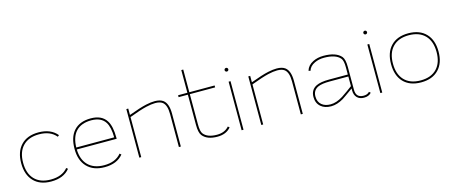

<svg xmlns="http://www.w3.org/2000/svg" viewBox="-44 -1282 4398 1855"><g transform="rotate(-15 2155.5 -354.5)"><path d="M297.9 2.4H296.4Q183.6 2.4 121.6 -63.5Q60.5 -128.4 60.5 -242.7Q60.5 -357.4 121.6 -421.9Q184.1 -488.3 297.9 -488.3Q420.9 -487.8 483.4 -411.1L468.8 -398.9Q411.6 -468.8 297.9 -468.8Q192.4 -468.8 135.3 -408.2Q79.6 -349.1 79.6 -242.7Q79.6 -136.2 135.3 -77.1Q191.9 -17.1 296.4 -17.1H297.9Q411.6 -17.1 468.8 -86.4L483.4 -74.2Q420.9 2.4 297.9 2.4Z M993.2 -252.4Q992.2 -354.5 960.4 -404.8Q919.9 -468.3 821.3 -468.8Q718.8 -468.8 665.5 -410.2Q616.2 -355.5 613.8 -252.4ZM671.9 -74.7Q729 -17.1 832 -17.1Q945.3 -17.1 1002.4 -86.9L1017.6 -74.2Q954.6 2.4 832 2.4Q718.3 2.4 655.8 -63.5Q594.2 -128.4 594.2 -242.7Q594.2 -357.9 649.4 -421.4Q708 -488.3 821.3 -488.3Q931.2 -487.8 976.6 -415Q1012.7 -358.4 1012.7 -245.6V-232.9H613.8Q616.2 -131.3 671.9 -74.7Z M1196.3 0H1177.2V-485.8H1196.3V-421.9Q1311.5 -464.8 1375.5 -478.5Q1423.8 -488.8 1460.9 -488.8Q1514.6 -488.8 1544.4 -466.8Q1592.3 -430.7 1592.3 -330.1V0H1572.8V-330.1Q1572.8 -420.9 1532.7 -451.2Q1508.3 -469.7 1460.9 -469.7Q1422.4 -469.7 1368.2 -457Q1308.6 -442.9 1196.3 -400.9Z M1694.8 -466.3V-485.4H1787.6V-712.4H1807.1V-485.4H2060.1V-466.3H1807.1V-164.1Q1807.1 -93.8 1826.2 -69.3Q1865.2 -19.5 1960 -19.5Q2038.6 -19.5 2080.6 -69.3L2095.2 -56.6Q2047.9 0 1960 0Q1856 0 1811 -57.1Q1787.6 -86.9 1787.6 -164.1V-466.3Z M2223.1 -615.7Q2228.5 -610.4 2228.5 -602.5Q2228.5 -595.2 2223.1 -589.8Q2217.8 -584.5 2210 -584.5Q2202.6 -584.5 2196.8 -589.8Q2191.4 -595.2 2191.4 -602.5Q2191.4 -610.4 2196.8 -615.7Q2202.6 -621.1 2210 -621.1Q2217.8 -621.1 2223.1 -615.7ZM2200.2 0V-485.8H2219.2V0Z M2416 0H2397V-485.8H2416V-421.9Q2531.2 -464.8 2595.2 -478.5Q2643.6 -488.8 2680.7 -488.8Q2734.4 -488.8 2764.2 -466.8Q2812 -430.7 2812 -330.1V0H2792.5V-330.1Q2792.5 -420.9 2752.4 -451.2Q2728 -469.7 2680.7 -469.7Q2642.1 -469.7 2587.9 -457Q2528.3 -442.9 2416 -400.9Z M3330.6 -234.9H3143.1Q3067.4 -234.9 3028.8 -218.3Q2973.1 -193.8 2973.1 -129.9Q2973.1 -76.2 3008.3 -46.9Q3041.5 -19 3096.2 -19H3097.7Q3154.3 -19 3220.7 -60.1Q3243.7 -74.2 3277.3 -99.1Q3325.2 -134.8 3330.6 -138.2ZM3499 -27.3Q3473.6 2.4 3425.8 2.4Q3380.4 2.4 3355.5 -23.9Q3330.6 -50.3 3330.6 -95.7V-114.7Q3238.3 -47.9 3221.2 -37.6Q3156.2 0.5 3097.7 0.5H3096.2Q3033.2 0.5 2994.6 -32.7Q2953.6 -68.4 2953.6 -129.9Q2953.6 -203.1 3014.6 -232.9Q3059.1 -254.4 3143.1 -254.4H3330.6V-326.2Q3330.6 -394 3310.5 -417.5Q3265.1 -470.7 3149.4 -470.7Q3096.7 -470.7 3055.2 -450.7Q3004.9 -427.2 2991.7 -382.3L2973.1 -387.7Q2988.3 -439.5 3043 -466.8Q3089.8 -490.2 3149.4 -490.2Q3273.9 -490.2 3325.7 -430.2Q3349.6 -401.4 3349.6 -326.2V-95.7Q3350.1 -17.1 3425.8 -17.1Q3464.8 -17.1 3484.4 -40Z M3610.8 -615.7Q3616.2 -610.4 3616.2 -602.5Q3616.2 -595.2 3610.8 -589.8Q3605.5 -584.5 3597.7 -584.5Q3590.3 -584.5 3584.5 -589.8Q3579.1 -595.2 3579.1 -602.5Q3579.1 -610.4 3584.5 -615.7Q3590.3 -621.1 3597.7 -621.1Q3605.5 -621.1 3610.8 -615.7ZM3587.9 0V-485.8H3606.9V0Z M3820.8 -421.9Q3883.3 -488.3 3997.1 -488.3Q4110.8 -487.8 4173.3 -421.9Q4234.9 -356.9 4234.9 -242.7Q4234.9 -128.4 4173.3 -64Q4110.8 2.4 3997.1 2.4Q3883.8 2.4 3820.8 -63.5Q3759.8 -128.4 3759.8 -242.7Q3759.8 -357.4 3820.8 -421.9ZM3834.5 -77.6Q3891.6 -17.1 3997.1 -17.1Q4102.5 -17.1 4159.7 -77.6Q4215.3 -136.7 4215.3 -242.7Q4215.3 -349.1 4159.7 -408.2Q4102.5 -468.3 3997.1 -468.8Q3891.6 -468.8 3834.5 -408.2Q3778.8 -349.1 3778.8 -242.7Q3778.8 -136.7 3834.5 -77.6Z"/></g></svg>

Font: Fortheenas_01
Style: Regular
Weight: 100
Designer: Situjuh Nazara
Version: Version 1.10 September 8, 2014